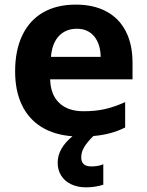

<svg xmlns="http://www.w3.org/2000/svg" viewBox="-20 -576 631 824"><path d="M310.1 -452.6Q262.7 -452.6 233.2 -421.9Q203.6 -391.1 198.7 -332H412.1Q411.1 -387.7 384 -420.2Q356.9 -452.6 310.1 -452.6ZM227.5 122.1Q227.5 61 291 8.8Q212.9 2.9 157.7 -31.2Q102.5 -65.4 73.7 -126Q44.9 -186.5 44.9 -269.5Q44.9 -359.9 75.7 -424.3Q106.4 -488.8 164.8 -522.5Q223.1 -556.2 305.2 -556.2Q381.8 -556.2 436.5 -526.9Q491.2 -497.6 520 -441.4Q548.8 -385.3 548.8 -306.2V-235.4H195.3Q196.8 -169.9 234.1 -134.3Q271.5 -98.6 338.4 -98.6Q387.7 -98.6 427.5 -107.2Q467.3 -115.7 517.1 -137.7V-28.8Q484.4 -12.7 451.9 -4.2Q419.4 4.4 380.9 7.8Q355.5 32.2 342 54.2Q328.6 76.2 328.6 99.1Q328.6 138.2 371.1 138.2Q402.8 138.2 423.3 128.9V216.8Q388.2 228 348.6 228Q313 228 285.4 214.8Q257.8 201.7 242.7 177.7Q227.5 153.8 227.5 122.1Z"/></svg>

Font: Viking Open Sans
Style: Bold
Weight: 700
Foundry: Ascender Corporation
Version: Version 2.001